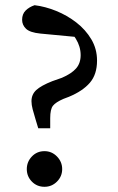

<svg xmlns="http://www.w3.org/2000/svg" viewBox="-20 -706 454 738"><path d="M151 12Q122 12 102.5 -8Q83 -28 83 -56Q83 -84 102.5 -104.5Q122 -125 151 -125Q179 -125 199 -104.5Q219 -84 219 -56Q219 -28 199 -8Q179 12 151 12ZM353 -473Q353 -420 325.5 -388Q298 -356 245 -334L224 -326Q194 -313 183.5 -299.5Q173 -286 173 -252V-213H127L117 -246Q110 -269 105.5 -286Q101 -303 101 -317Q101 -343 119.5 -360Q138 -377 181 -394L218 -407Q255 -423 272.5 -443Q290 -463 290 -494Q290 -527 271.5 -557Q253 -587 226 -614L304 -561L135 -577Q95 -581 80 -595.5Q65 -610 65 -630Q65 -652 78.5 -665.5Q92 -679 113 -686Q154 -681 196 -664Q238 -647 273.5 -619.5Q309 -592 331 -555Q353 -518 353 -473Z"/></svg>

Font: Source Serif 4
Style: Regular
Weight: 400
Designer: Frank Grießhammer
Foundry: Adobe Systems Incorporated
Version: Version 4.004;hotconv 1.0.116;makeotfexe 2.5.65601